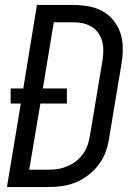

<svg xmlns="http://www.w3.org/2000/svg" viewBox="-20 -755 540 775"><path d="M177 0H8L64 -337H23V-398H74L129 -735H275Q307 -735 337.5 -729.5Q368 -724 393.5 -710Q419 -696 437.5 -673.5Q456 -651 465.5 -623Q475 -595 475.5 -564Q476 -533 471 -501L420 -195Q416 -168 406 -141Q396 -114 378.5 -90.5Q361 -67 337 -48.5Q313 -30 286 -19Q259 -8 231.5 -4Q204 0 177 0ZM98 -70H176Q195 -70 214 -73Q233 -76 252 -84Q271 -92 287 -104.5Q303 -117 315 -133.5Q327 -150 333.5 -169Q340 -188 343 -207L394 -513Q397 -532 397 -552Q397 -572 392 -590Q387 -608 376 -623Q365 -638 349 -647.5Q333 -657 314.5 -661Q296 -665 276 -665H197L153 -398H250V-337H143Z"/></svg>

Font: Iosevka Oblique
Style: Regular
Weight: 400
Italic angle: -9°
Monospace: yes
Designer: Belleve Invis
Foundry: Belleve Invis
Version: Version 32.5.0; ttfautohint (v1.8.4)